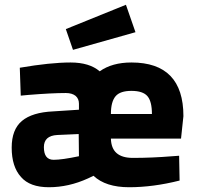

<svg xmlns="http://www.w3.org/2000/svg" viewBox="-20 -773 824 805"><path d="M185 12Q268 12 349 -25L372 -36Q423 12 521 12Q622 12 733 -16L731 -120L703 -118Q618 -111 537 -111Q492 -111 469 -131Q446 -151 445 -192H739L749 -286Q749 -511 531 -511Q450 -511 398 -474Q355 -511 276 -511Q191 -511 63 -489L67 -372L99 -375Q197 -383 256 -383Q282 -383 297 -371Q311 -359 311 -338V-313L203 -306Q115 -302 72 -266Q29 -230 29 -154Q29 -74 68 -31Q105 12 185 12ZM617 -295H445Q445 -347 465 -370Q484 -392 531 -392Q579 -392 598 -370Q617 -348 617 -295ZM205 -103Q164 -103 164 -156Q164 -204 220 -207L310 -211L311 -118Q240 -103 205 -103ZM256 -651 286 -564 548 -638 508 -753Z"/></svg>

Font: Online Auction - Bold
Style: Bold
Weight: 500
Designer: Mohamed Mostafa, the designer of Online Auction
Foundry: Kief Type Foundry
Version: ""